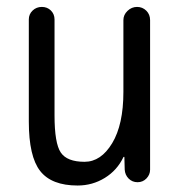

<svg xmlns="http://www.w3.org/2000/svg" viewBox="-20 -540 540 569"><path d="M210 9.8Q132.8 9.8 99.1 -33.2Q65.4 -76.2 65.4 -179.7V-482.4Q65.4 -498 76.7 -508.8Q87.9 -519.5 104 -519.5Q120.1 -519.5 130.9 -508.8Q141.6 -498 141.6 -482.4V-198.2Q141.6 -115.2 160.2 -87.9Q178.7 -60.5 230.5 -60.5Q279.3 -60.5 312.5 -115.7Q345.7 -170.9 345.7 -267.6V-480.5Q345.7 -496.1 357.9 -507.8Q370.1 -519.5 386.2 -519.5Q402.3 -519.5 413.6 -508.3Q424.8 -497.1 424.8 -480.5V-37.1Q424.8 -22.5 414.1 -11.2Q403.3 0 387.7 0Q372.1 0 361.3 -10.7Q350.6 -21.5 349.6 -37.1L348.6 -74.2Q348.6 -75.2 347.7 -75.2Q345.7 -75.2 345.7 -74.2Q327.1 -35.2 290.5 -12.7Q253.9 9.8 210 9.8Z"/></svg>

Font: Rounded-X Mgen+ 1m regular
Style: Regular
Weight: 400
Designer: [Source Han Sans]
Ryoko NISHIZUKA  (kana & ideographs); Paul D. Hunt (Latin, Greek & Cyrillic); Wenlong ZHANG  (bopomofo
Version: Version 1.059.20150602